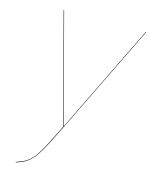

<svg xmlns="http://www.w3.org/2000/svg" viewBox="-106 -750 654 827"><g transform="rotate(15 221.0 -336.5)"><path d="M441.9 -680.2 205.1 -194.8Q182.6 -148.9 170.2 -124.3Q157.7 -99.6 143.3 -75.4Q128.9 -51.3 120.6 -41Q112.3 -30.8 99.4 -20Q86.4 -9.3 75.2 -4.4Q64 0.5 44.9 6.8L43.9 4.9Q63 -2 74.2 -6.6Q85.4 -11.2 98.6 -22Q111.8 -32.7 119.6 -42.7Q127.4 -52.7 141.8 -77.1Q156.2 -101.6 168.2 -125.5Q180.2 -149.4 203.1 -195.8H202.1L74.2 -680.2H76.2L204.1 -196.8L439.9 -680.2Z"/></g></svg>

Font: Fira Sans Compressed Two
Style: Italic
Weight: 100
Width: 3
Italic angle: -8°
Designer: Carrois Corporate & Edenspiekermann AG
Foundry: Carrois Corporate GbR & Edenspiekermann AG
Version: Version 4.203;PS 004.203;hotconv 1.0.88;makeotf.lib2.5.64775